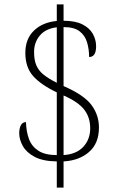

<svg xmlns="http://www.w3.org/2000/svg" viewBox="-20 -780 551 879"><path d="M240 -41Q176 -42 138.5 -62Q101 -82 84.5 -111.5Q68 -141 68 -170Q68 -192 75.5 -206.5Q83 -221 99 -221Q100 -178 112.5 -144Q125 -110 155.5 -90Q186 -70 240 -70V-357Q167 -392 131.5 -432Q96 -472 96 -538Q96 -602 135.5 -640Q175 -678 240 -684V-760H271V-685Q324 -685 357 -668.5Q390 -652 405 -625Q420 -598 420 -568Q420 -519 388 -519Q388 -555 378.5 -586.5Q369 -618 344 -637Q319 -656 271 -656V-386Q365 -345 399 -299Q433 -253 433 -196Q433 -124 388 -84.5Q343 -45 271 -41V79H240ZM240 -655Q189 -649 162.5 -617.5Q136 -586 136 -542Q136 -504 147 -479.5Q158 -455 181 -437Q204 -419 240 -401ZM271 -70Q330 -74 361.5 -108Q393 -142 393 -193Q393 -242 366 -277.5Q339 -313 271 -343Z"/></svg>

Font: Noto Serif Tamil SemiCondensed ExtraLight
Style: Regular
Weight: 200
Width: 4
Designer: Indian Type Foundry, Tom Grace, and the Monotype Design Team
Foundry: Monotype Imaging Inc.
Version: Version 2.004; ttfautohint (v1.8.4.7-5d5b)